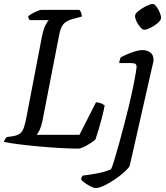

<svg xmlns="http://www.w3.org/2000/svg" viewBox="-30 -754 841 974"><path d="M367 0Q329 0 276.5 -3Q224 -6 169 -11Q114 -16 66.5 -22Q19 -28 -10 -34Q-8 -42 -3.5 -49Q1 -56 5 -59L35 -63Q59 -67 71.5 -76.5Q84 -86 91 -106.5Q98 -127 105 -164L183 -570Q191 -608 201.5 -628Q212 -648 218 -652H121Q119 -654 116 -659Q113 -664 113 -671Q120 -678 133.5 -685.5Q147 -693 160.5 -698.5Q174 -704 180 -704H373Q377 -700 381 -690.5Q385 -681 385 -670L337 -657Q307 -649 292 -632Q277 -615 269 -571L185 -139Q180 -114 171.5 -96Q163 -78 156 -70H373L457 -235Q470 -235 482 -230Q494 -225 501 -219Q496 -192 487.5 -159Q479 -126 470 -96Q461 -66 454 -46Q445 -38 428 -27Q411 -16 394 -8Q377 0 367 0ZM455 200Q447 200 431.5 192.5Q416 185 402 175Q388 165 382 158Q382 150 384.5 144.5Q387 139 389 137Q423 133 463 125.5Q503 118 533 105Q538 97 548.5 62.5Q559 28 572.5 -20Q586 -68 599.5 -120.5Q613 -173 624 -217Q630 -242 637 -273.5Q644 -305 650 -335.5Q656 -366 659.5 -388Q663 -410 663 -414Q663 -425 657 -429.5Q651 -434 634 -434H575Q575 -442 578 -451Q581 -460 583 -464Q597 -471 617 -479.5Q637 -488 657.5 -494Q678 -500 691 -500Q717 -500 733 -487.5Q749 -475 749 -449Q749 -448 748.5 -445Q748 -442 745.5 -430Q743 -418 736 -389L628 87Q624 97 603.5 116Q583 135 555.5 154Q528 173 500.5 186.5Q473 200 455 200ZM701 -603Q693 -603 682 -615.5Q671 -628 663 -644.5Q655 -661 655 -673Q655 -685 673 -699Q691 -713 712.5 -723.5Q734 -734 744 -734Q753 -734 763 -721Q773 -708 780 -691.5Q787 -675 787 -663Q787 -652 770.5 -637.5Q754 -623 733.5 -613Q713 -603 701 -603Z"/></svg>

Font: Texturina 72pt 72pt Medium
Style: Italic
Weight: 500
Italic angle: -11°
Designer: Guillermo Torres Carreño
Foundry: Omnibus-Type
Version: Version 1.002; ttfautohint (v1.8.3)